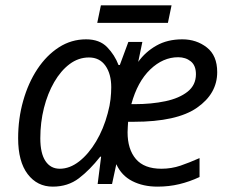

<svg xmlns="http://www.w3.org/2000/svg" viewBox="-20 -693 862 723"><path d="M178.7 9.8Q120.1 9.8 84.2 -37.4Q48.3 -84.5 48.3 -172.4Q48.3 -246.6 67.4 -313.7Q86.4 -380.9 120.8 -432.9Q155.3 -484.9 201.9 -514.9Q248.5 -544.9 304.2 -544.9Q355 -544.9 383.5 -515.4Q412.1 -485.8 426.3 -448.2H431.2L463.4 -535.2H516.1L500.5 -460Q527.3 -497.6 568.8 -521.2Q610.4 -544.9 666.5 -544.9Q719.7 -544.9 758.8 -514.4Q797.9 -483.9 797.9 -421.4Q797.9 -340.3 721.9 -287.4Q646 -234.4 483.9 -234.4H462.4Q461.9 -225.6 461.2 -214.8Q460.4 -204.1 460.4 -194.8Q460.4 -130.9 491.7 -94.2Q522.9 -57.6 587.9 -57.6Q625.5 -57.6 659.9 -69.3Q694.3 -81.1 731.4 -97.7V-26.4Q693.8 -8.8 655 0.5Q616.2 9.8 573.2 9.8Q519 9.8 478.3 -11Q437.5 -31.7 418 -74.7L401.9 0H347.7L360.8 -103H357.4Q318.4 -53.2 277.1 -21.7Q235.8 9.8 178.7 9.8ZM474.6 -300.8H487.8Q550.3 -300.8 602.5 -311.8Q654.8 -322.8 686.3 -347.7Q717.8 -372.6 717.8 -413.6Q717.8 -446.3 698.5 -461.9Q679.2 -477.5 650.9 -477.5Q593.8 -477.5 545.7 -431.4Q497.6 -385.3 474.6 -300.8ZM205.1 -57.6Q242.7 -57.6 278.1 -85.2Q313.5 -112.8 341.8 -160.2Q370.1 -207.5 385.7 -266.6Q393.6 -295.4 396.2 -319.3Q398.9 -343.3 398.9 -364.3Q398.9 -414.6 377 -445.6Q355 -476.6 314.9 -476.6Q275.4 -476.6 242.2 -451.7Q209 -426.8 184.1 -383.8Q159.2 -340.8 145.5 -286.4Q131.8 -231.9 131.8 -172.4Q131.8 -115.7 151.1 -86.7Q170.4 -57.6 205.1 -57.6ZM346.2 -606.9 359.9 -672.9H626L612.3 -606.9Z"/></svg>

Font: Open Sans
Style: Italic
Weight: 400
Italic angle: -12°
Designer: Monotype Design Team
Foundry: Monotype Imaging Inc.
Version: Version 3.000; ttfautohint (v1.8.4)